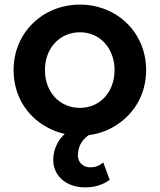

<svg xmlns="http://www.w3.org/2000/svg" viewBox="-20 -576 692 833"><path d="M350 237C395 237 428 224 456 204L428 129C409 144 394 150 371 150C344 150 318 131 318 99C318 64 332 37 355 18C358 15 362 12 366 10C404 5 439 -6 471 -25C558 -74 614 -163 614 -272C614 -436 486 -556 327 -556C166 -556 39 -435 39 -272C39 -163 94 -74 182 -25C207 -11 233 -1 261 5C247 18 236 32 228 48C217 69 211 93 211 118C211 186 266 237 350 237ZM327 -108C238 -108 175 -177 175 -272C175 -366 238 -436 327 -436C414 -436 477 -366 477 -272C477 -177 414 -108 327 -108Z"/></svg>

Font: Plus Jakarta Sans
Style: Bold
Weight: 700
Designer: Gumpita Rahayu
Foundry: Tokotype
Version: Version 2.071;gftools[0.9.30]